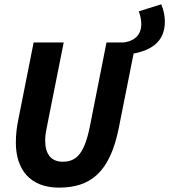

<svg xmlns="http://www.w3.org/2000/svg" viewBox="-20 -846 774 878"><path d="M583.5 -599.8C682.3 -616.4 733.9 -663 733.9 -747.6C733.9 -771.9 728.5 -800.2 717.3 -826.3L614.6 -794.2C621.6 -777.2 626.1 -752.2 626.1 -736.5C626.1 -686.8 596.3 -656.1 537.5 -650.9L583.5 -599.8ZM249.2 12C393 12 482.4 -56.6 523.3 -261.3L601 -651.7H467L391.3 -269.3C365.9 -142.1 328.5 -106.5 267.2 -106.5C214 -106.5 186.5 -140.6 186.5 -204.4C186.5 -230.1 192.6 -257.1 198.2 -284.9L271.3 -651.7H133.8L63.9 -299.9C56.2 -263 52.5 -230.7 52.5 -193.2C52.5 -71.2 117.6 12 249.2 12Z"/></svg>

Font: Source Code Variable
Style: Italic
Weight: 400
Italic angle: -11°
Monospace: yes
Designer: Paul D. Hunt, Teo Tuominen
Foundry: Adobe Systems Incorporated
Version: Version 1.005;PS 1.0;hotconv 16.6.54;makeotf.lib2.5.65590